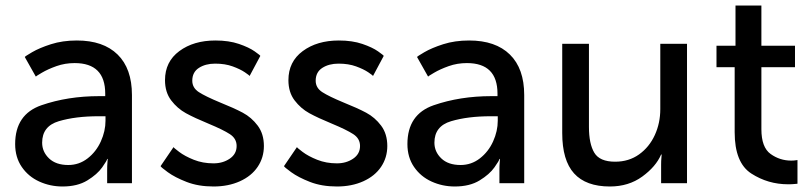

<svg xmlns="http://www.w3.org/2000/svg" viewBox="-20 -665 2948 697"><path d="M340 -316H362V-325Q362 -436 251 -436Q216 -436 185 -425Q154 -414 132 -401Q110 -388 110 -387L70 -458Q70 -460 96.5 -475.5Q123 -491 165 -504.5Q207 -518 259 -518Q355 -518 407 -467Q459 -416 459 -320V0H369V-48Q369 -64 370 -74.5Q371 -85 371 -88H369Q369 -83 351 -57.5Q333 -32 297 -10Q261 12 207 12Q162 12 122.5 -6Q83 -24 59 -59Q35 -94 35 -142Q35 -250 130.5 -283Q226 -316 340 -316ZM228 -66Q267 -66 298 -90Q329 -114 346 -151.5Q363 -189 363 -227V-243H338Q254 -243 193.5 -225Q133 -207 133 -147Q133 -114 158 -90Q183 -66 228 -66Z M755 -72Q789 -72 814 -89Q839 -106 839 -135Q839 -162 814.5 -178Q790 -194 737 -216Q686 -237 655 -254Q624 -271 601.5 -300.5Q579 -330 579 -374Q579 -441 631 -479.5Q683 -518 762 -518Q811 -518 847.5 -505.5Q884 -493 904.5 -478.5Q925 -464 925 -462L886 -389Q886 -391 869 -402.5Q852 -414 824.5 -424Q797 -434 761 -434Q726 -434 702 -418.5Q678 -403 678 -372Q678 -346 702 -330.5Q726 -315 779 -293Q829 -273 861 -256Q893 -239 915.5 -209Q938 -179 938 -135Q938 -93 915.5 -59.5Q893 -26 851 -7Q809 12 755 12Q700 12 657.5 -4.5Q615 -21 589 -40Q563 -59 563 -62L610 -131Q610 -129 630.5 -113.5Q651 -98 683.5 -85Q716 -72 755 -72Z M1203 -72Q1237 -72 1262 -89Q1287 -106 1287 -135Q1287 -162 1262.5 -178Q1238 -194 1185 -216Q1134 -237 1103 -254Q1072 -271 1049.5 -300.5Q1027 -330 1027 -374Q1027 -441 1079 -479.5Q1131 -518 1210 -518Q1259 -518 1295.5 -505.5Q1332 -493 1352.5 -478.5Q1373 -464 1373 -462L1334 -389Q1334 -391 1317 -402.5Q1300 -414 1272.5 -424Q1245 -434 1209 -434Q1174 -434 1150 -418.5Q1126 -403 1126 -372Q1126 -346 1150 -330.5Q1174 -315 1227 -293Q1277 -273 1309 -256Q1341 -239 1363.5 -209Q1386 -179 1386 -135Q1386 -93 1363.5 -59.5Q1341 -26 1299 -7Q1257 12 1203 12Q1148 12 1105.5 -4.5Q1063 -21 1037 -40Q1011 -59 1011 -62L1058 -131Q1058 -129 1078.5 -113.5Q1099 -98 1131.5 -85Q1164 -72 1203 -72Z M1764 -316H1786V-325Q1786 -436 1675 -436Q1640 -436 1609 -425Q1578 -414 1556 -401Q1534 -388 1534 -387L1494 -458Q1494 -460 1520.5 -475.5Q1547 -491 1589 -504.5Q1631 -518 1683 -518Q1779 -518 1831 -467Q1883 -416 1883 -320V0H1793V-48Q1793 -64 1794 -74.5Q1795 -85 1795 -88H1793Q1793 -83 1775 -57.5Q1757 -32 1721 -10Q1685 12 1631 12Q1586 12 1546.5 -6Q1507 -24 1483 -59Q1459 -94 1459 -142Q1459 -250 1554.5 -283Q1650 -316 1764 -316ZM1652 -66Q1691 -66 1722 -90Q1753 -114 1770 -151.5Q1787 -189 1787 -227V-243H1762Q1678 -243 1617.5 -225Q1557 -207 1557 -147Q1557 -114 1582 -90Q1607 -66 1652 -66Z M2118 -506V-204Q2118 -143 2137.5 -110.5Q2157 -78 2213 -78Q2263 -78 2300 -104.5Q2337 -131 2357 -174.5Q2377 -218 2377 -269V-506H2474V0H2380V-67Q2380 -82 2381 -91.5Q2382 -101 2382 -104H2380Q2361 -60 2311.5 -24Q2262 12 2194 12Q2107 12 2064 -35.5Q2021 -83 2021 -182V-506Z M2581 -421V-499H2650V-645H2744V-499H2866V-421H2744V-196Q2744 -130 2777.5 -106Q2811 -82 2852 -82Q2862 -82 2867.5 -83Q2873 -84 2875 -84V2Q2873 2 2864 3Q2855 4 2841 4Q2768 4 2707.5 -35Q2647 -74 2647 -185V-421Z"/></svg>

Font: Museo Sans Medium
Style: Regular
Weight: 500
Designer: Jos Buivenga
Foundry: Jos Buivenga & Rosetta Type Foundry (extension, remastering)
Version: Version 3.600;PS 1.000;hotconv 1.0.88;makeotf.lib2.5.647800;